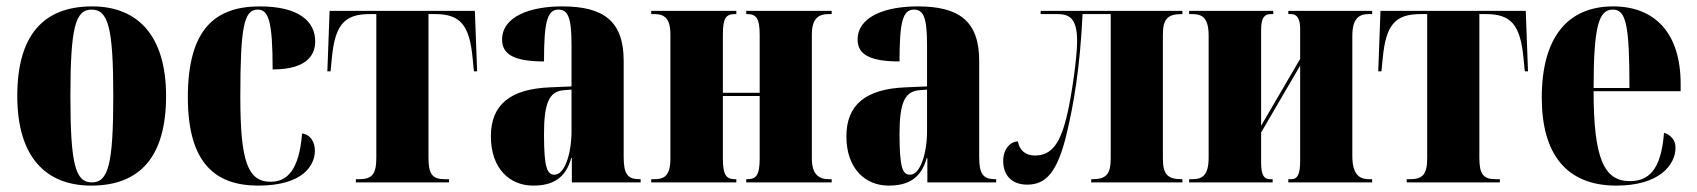

<svg xmlns="http://www.w3.org/2000/svg" viewBox="-20 -570 5303 600"><path d="M265 10C419 10 499 -82 499 -270C499 -458 411 -550 268 -550C114 -550 34 -458 34 -270C34 -82 121 10 265 10ZM267 0C216 0 200 -55 200 -270C200 -485 216 -540 266 -540C318 -540 334 -485 334 -270C334 -55 318 0 267 0Z M787 10C929 10 964 -55 964 -99C964 -126 951 -149 924 -153C915 -37 876 -2 826 -2C754 -2 731 -66 731 -267C731 -484 742 -540 785 -540C819 -540 832 -505 832 -353C948 -353 965 -406 965 -441C965 -503 914 -550 792 -550C656 -550 567 -483 567 -266C567 -59 654 10 787 10Z M1092 0H1383V-10H1370C1331 -10 1319 -26 1319 -77V-526H1339C1418 -526 1447 -493 1457 -388L1461 -347H1471L1464 -536H1010L1003 -347H1013L1017 -388C1027 -493 1056 -526 1136 -526H1156V-77C1156 -26 1143 -10 1102 -10H1092Z M1646 10C1705 10 1747 -11 1765 -76H1767V0H1982V-10H1979C1941 -10 1929 -26 1929 -80V-380C1929 -505 1865 -550 1737 -550C1635 -550 1549 -518 1549 -446C1549 -398 1591 -378 1680 -378C1680 -501 1690 -540 1725 -540C1756 -540 1766 -513 1766 -428V-300L1698 -297C1575 -292 1514 -243 1514 -144C1514 -42 1574 10 1646 10ZM1713 -24C1690 -24 1680 -45 1680 -150C1680 -246 1695 -284 1741 -288L1766 -290V-161C1766 -88 1744 -24 1713 -24Z M2015 0H2281V-10H2277C2250 -10 2239 -22 2239 -75V-270H2354V-75C2354 -22 2343 -10 2315 -10H2312V0H2579V-10H2570C2538 -10 2517 -26 2517 -75V-461C2517 -513 2538 -526 2570 -526H2579V-536H2312V-526H2315C2343 -526 2354 -513 2354 -462V-280H2239V-461C2239 -513 2248 -526 2277 -526H2281V-536H2015V-526H2025C2056 -526 2075 -513 2075 -462V-75C2075 -22 2057 -10 2025 -10H2015Z M2757 10C2816 10 2858 -11 2876 -76H2878V0H3093V-10H3090C3052 -10 3040 -26 3040 -80V-380C3040 -505 2976 -550 2848 -550C2746 -550 2660 -518 2660 -446C2660 -398 2702 -378 2791 -378C2791 -501 2801 -540 2836 -540C2867 -540 2877 -513 2877 -428V-300L2809 -297C2686 -292 2625 -243 2625 -144C2625 -42 2685 10 2757 10ZM2824 -24C2801 -24 2791 -45 2791 -150C2791 -246 2806 -284 2852 -288L2877 -290V-161C2877 -88 2855 -24 2824 -24Z M3190 7C3249 7 3285 -32 3314 -155C3335 -244 3355 -356 3363 -526H3451V-75C3451 -26 3437 -10 3394 -10H3390V0H3675V-10H3673C3628 -10 3614 -26 3614 -75V-461C3614 -510 3628 -526 3673 -526H3675V-536H3232V-526H3282C3319 -526 3346 -517 3346 -441C3346 -391 3329 -273 3316 -217C3295 -124 3268 -84 3214 -84C3186 -84 3166 -99 3161 -128C3138 -128 3115 -105 3115 -67C3115 -21 3143 7 3190 7Z M3696 0H3957V-10H3950C3930 -10 3921 -22 3921 -62V-156L4043 -365V-67C4043 -26 4035 -10 4015 -10H4006V0H4268V-10H4258C4227 -10 4206 -26 4206 -83V-457C4206 -513 4227 -526 4258 -526H4268V-536H4006V-526H4014C4034 -526 4043 -511 4043 -479V-386L3921 -177V-477C3921 -516 3932 -526 3952 -526H3959V-536H3696V-526H3705C3737 -526 3757 -515 3757 -458V-78C3757 -21 3737 -10 3705 -10H3696Z M4376 0H4667V-10H4654C4615 -10 4603 -26 4603 -77V-526H4623C4702 -526 4731 -493 4741 -388L4745 -347H4755L4748 -536H4294L4287 -347H4297L4301 -388C4311 -493 4340 -526 4420 -526H4440V-77C4440 -26 4427 -10 4386 -10H4376Z M5031 10C5165 10 5216 -54 5216 -109C5216 -133 5200 -149 5180 -155C5171 -36 5130 -4 5073 -4C4993 -4 4960 -74 4960 -285H5232V-308C5232 -466 5152 -550 5021 -550C4879 -550 4798 -453 4798 -265C4798 -91 4873 10 5031 10ZM5072 -295H4960C4960 -491 4977 -540 5020 -540C5062 -540 5072 -491 5072 -295Z"/></svg>

Font: Noto Serif Display ExtraCondensed Black
Style: Regular
Weight: 900
Width: 2
Designer: Monotype Design Team
Foundry: Monotype Imaging Inc.
Version: Version 2.009